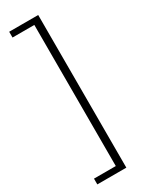

<svg xmlns="http://www.w3.org/2000/svg" viewBox="-244 -826 803 1037"><g transform="rotate(-30 157.5 -308.0)"><path d="M26 168H207V-784H26V-748H162V132H26Z"/></g></svg>

Font: Noto Sans CJK Light
Style: Regular
Weight: 300
Designer: Ryoko NISHIZUKA (kana & ideographs); Paul D. Hunt (Latin, Greek & Cyrillic); Wenlong ZHANG (bopomofo); Sandoll Communica
Foundry: Adobe Systems Incorporated
Version: Version 1.000;PS 1;hotconv 1.0.78;makeotf.lib2.5.61930